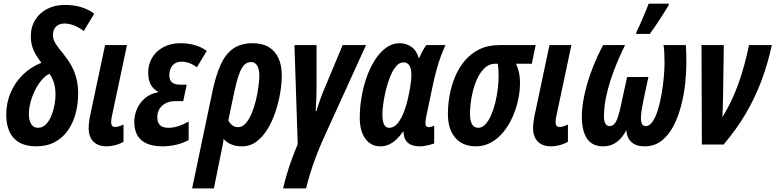

<svg xmlns="http://www.w3.org/2000/svg" viewBox="-20 -792 4249 1052"><path d="M178.2 9.8Q122.6 9.8 86.2 -11Q49.8 -31.7 32 -70.3Q14.2 -108.9 14.2 -163.1Q14.2 -227.1 37.8 -283.2Q61.5 -339.4 104.7 -382.1Q147.9 -424.8 207 -448.2Q180.2 -481.4 164.6 -515.6Q148.9 -549.8 148.9 -592.8Q148.9 -644.5 172.9 -683.1Q196.8 -721.7 239 -743.4Q281.2 -765.1 335.9 -765.1Q388.2 -765.1 429.7 -751.2Q471.2 -737.3 496.1 -716.8L439 -622.1Q410.6 -643.6 384 -653.3Q357.4 -663.1 333 -663.1Q303.7 -663.1 286.9 -646.2Q270 -629.4 270 -600.1Q270 -578.6 281.7 -558.1Q293.5 -537.6 310.3 -517.6Q327.1 -497.6 341.8 -477.1Q365.2 -446.3 379.9 -414.8Q394.5 -383.3 401.4 -349.9Q408.2 -316.4 408.2 -279.8Q408.2 -220.7 393.8 -168.2Q379.4 -115.7 350.8 -75.7Q322.3 -35.6 279.1 -12.9Q235.8 9.8 178.2 9.8ZM188 -91.8Q213.9 -91.8 232.2 -111.1Q250.5 -130.4 262 -159.4Q273.4 -188.5 278.8 -219Q284.2 -249.5 284.2 -272Q284.2 -308.6 275.9 -336.7Q267.6 -364.7 251 -388.2Q227.1 -376 206.5 -351.3Q186 -326.7 170.7 -294.9Q155.3 -263.2 146.7 -229.7Q138.2 -196.3 138.2 -166Q138.2 -133.8 150.6 -112.8Q163.1 -91.8 188 -91.8Z M564.9 9.8Q517.1 9.8 491.5 -16.4Q465.8 -42.5 465.8 -89.8Q465.8 -105.5 468.5 -126.5Q471.2 -147.5 475.6 -167L555.7 -544.9H675.8L592.8 -153.8Q591.3 -146 590.1 -138.2Q588.9 -130.4 588.9 -122.1Q588.9 -109.9 594.2 -103Q599.6 -96.2 610.8 -96.2Q620.1 -96.2 632.8 -100.1Q645.5 -104 656.7 -109.9V-15.1Q635.7 -2.9 610.8 3.4Q585.9 9.8 564.9 9.8Z M870.6 9.8Q819.8 9.8 785.2 -5.1Q750.5 -20 733.2 -49.8Q715.8 -79.6 715.8 -124Q715.8 -159.7 730 -193.6Q744.1 -227.5 772.7 -252.7Q801.3 -277.8 844.7 -286.1L845.7 -290Q821.8 -301.3 806.9 -327.1Q792 -353 792 -395Q792 -439.9 814 -476.3Q835.9 -512.7 875.7 -533.9Q915.5 -555.2 968.8 -555.2Q1009.3 -555.2 1045.4 -545.4Q1081.5 -535.6 1112.8 -513.2L1058.6 -422.9Q1039.1 -438.5 1017.1 -446.3Q995.1 -454.1 974.6 -454.1Q943.4 -454.1 925.5 -433.8Q907.7 -413.6 907.7 -379.9Q907.7 -353 922.4 -340.6Q937 -328.1 966.8 -328.1H1002.9L983.9 -237.8H939.9Q910.6 -237.8 888.4 -226.6Q866.2 -215.3 854 -195.6Q841.8 -175.8 841.8 -148.9Q841.8 -122.1 856 -106.9Q870.1 -91.8 902.8 -91.8Q928.7 -91.8 955.8 -100.3Q982.9 -108.9 1013.7 -126V-24.9Q981 -6.8 943.6 1.5Q906.2 9.8 870.6 9.8Z M1032.7 240.2 1144 -291Q1162.6 -378.9 1189.2 -437.7Q1215.8 -496.6 1258.1 -525.9Q1300.3 -555.2 1364.7 -555.2Q1418 -555.2 1453.1 -533.7Q1488.3 -512.2 1506.1 -472.7Q1523.9 -433.1 1523.9 -378.9Q1523.9 -334.5 1515.1 -282.2Q1506.3 -230 1489 -178.5Q1471.7 -127 1445.6 -84.2Q1419.4 -41.5 1384.8 -15.9Q1350.1 9.8 1306.6 9.8Q1271.5 9.8 1246.1 -1.2Q1220.7 -12.2 1205.1 -30.8Q1203.1 -12.2 1199 8.8Q1194.8 29.8 1190.9 47.9L1151.9 240.2ZM1284.7 -95.2Q1307.6 -95.2 1326.2 -116.2Q1344.7 -137.2 1358.9 -170.9Q1373 -204.6 1382.3 -243.2Q1391.6 -281.7 1396.2 -317.6Q1400.9 -353.5 1400.9 -377.9Q1400.9 -414.6 1388.4 -433.3Q1376 -452.1 1356 -452.1Q1334.5 -452.1 1318.4 -436.3Q1302.2 -420.4 1288.8 -382.6Q1275.4 -344.7 1261.7 -278.8L1231 -132.8Q1238.3 -117.7 1251.7 -106.4Q1265.1 -95.2 1284.7 -95.2Z M1531.2 240.2Q1540.5 199.7 1552.7 158.9Q1564.9 118.2 1579.8 77.9Q1594.7 37.6 1611.3 -2L1593.3 -544.9H1714.4V-329.1Q1714.4 -312 1714.1 -292Q1713.9 -272 1713.1 -252Q1712.4 -231.9 1711.4 -214.1Q1710.4 -196.3 1709.5 -183.1H1713.4Q1723.6 -216.8 1736.6 -252.7Q1749.5 -288.6 1766.1 -326.2L1857.4 -544.9H1985.4L1746.1 -19Q1728 22 1710.4 68.4Q1692.9 114.7 1679.2 159.4Q1665.5 204.1 1657.2 240.2Z M2064 9.8Q2012.2 9.8 1981.7 -32Q1951.2 -73.7 1951.2 -147.9Q1951.2 -201.7 1960.7 -258.5Q1970.2 -315.4 1988.8 -368.2Q2007.3 -420.9 2034.2 -463.1Q2061 -505.4 2095.2 -530.3Q2129.4 -555.2 2170.9 -555.2Q2205.6 -555.2 2233.9 -535.6Q2262.2 -516.1 2273.9 -475.1H2277.3Q2283.2 -489.3 2289.8 -502Q2296.4 -514.6 2303 -525.9Q2309.6 -537.1 2315.9 -544.9H2420.9Q2407.2 -515.6 2395 -482.4Q2382.8 -449.2 2372.8 -412.8Q2362.8 -376.5 2354 -336.9L2318.4 -168Q2314.9 -154.3 2313 -140.6Q2311 -127 2311 -118.2Q2311 -104.5 2316.2 -99.9Q2321.3 -95.2 2330.1 -95.2Q2335.4 -95.2 2342.8 -97.2Q2350.1 -99.1 2358.9 -104V-5.9Q2342.3 0 2320.1 4.9Q2297.9 9.8 2284.2 9.8Q2242.7 9.8 2222.7 -3.9Q2202.6 -17.6 2196.5 -36.6Q2190.4 -55.7 2190.9 -70.8H2188Q2170.9 -45.9 2151.6 -27.8Q2132.3 -9.8 2110.8 0Q2089.4 9.8 2064 9.8ZM2111.3 -91.8Q2139.2 -91.8 2159.4 -117.2Q2179.7 -142.6 2193.6 -179.9Q2207.5 -217.3 2215.3 -252Q2225.6 -299.3 2229.7 -329.3Q2233.9 -359.4 2233.9 -381.8Q2233.9 -416.5 2222.9 -433.3Q2211.9 -450.2 2189.9 -450.2Q2168.5 -450.2 2150.4 -429Q2132.3 -407.7 2118.4 -373.8Q2104.5 -339.8 2095 -301Q2085.4 -262.2 2080.3 -226.1Q2075.2 -189.9 2075.2 -165Q2075.2 -128.4 2084.2 -110.1Q2093.3 -91.8 2111.3 -91.8Z M2586.9 9.8Q2515.1 9.8 2474.6 -37.1Q2434.1 -84 2434.1 -168Q2434.1 -217.3 2443.6 -270Q2453.1 -322.8 2473.6 -371.8Q2494.1 -420.9 2527.1 -460Q2560.1 -499 2606.9 -522Q2653.8 -544.9 2716.3 -544.9H2915L2894 -442.9H2807.1Q2816.9 -422.9 2823 -397Q2829.1 -371.1 2829.1 -335.9Q2829.1 -291.5 2818.6 -243.2Q2808.1 -194.8 2787.8 -149.9Q2767.6 -105 2738.3 -68.8Q2709 -32.7 2670.9 -11.5Q2632.8 9.8 2586.9 9.8ZM2600.1 -91.8Q2621.6 -91.8 2639.2 -110.4Q2656.7 -128.9 2670.4 -159.7Q2684.1 -190.4 2693.4 -228Q2702.6 -265.6 2707.3 -304.2Q2711.9 -342.8 2711.9 -376Q2711.9 -397.5 2710.7 -414.1Q2709.5 -430.7 2707 -442.9H2695.3Q2658.2 -442.9 2631.6 -415.5Q2605 -388.2 2588.1 -345.5Q2571.3 -302.7 2563.2 -255.1Q2555.2 -207.5 2555.2 -167Q2555.2 -131.3 2566.2 -111.6Q2577.1 -91.8 2600.1 -91.8Z M3000 9.8Q2952.1 9.8 2926.5 -16.4Q2900.9 -42.5 2900.9 -89.8Q2900.9 -105.5 2903.6 -126.5Q2906.2 -147.5 2910.6 -167L2990.7 -544.9H3110.8L3027.8 -153.8Q3026.4 -146 3025.1 -138.2Q3023.9 -130.4 3023.9 -122.1Q3023.9 -109.9 3029.3 -103Q3034.7 -96.2 3045.9 -96.2Q3055.2 -96.2 3067.9 -100.1Q3080.6 -104 3091.8 -109.9V-15.1Q3070.8 -2.9 3045.9 3.4Q3021 9.8 3000 9.8Z M3285.6 9.8Q3224.1 9.8 3196 -33.2Q3168 -76.2 3168 -151.9Q3168 -210.4 3183.6 -279.1Q3199.2 -347.7 3225.8 -416.5Q3252.4 -485.4 3284.7 -544.9H3404.8Q3371.1 -477.1 3345 -408.4Q3318.8 -339.8 3304 -275.1Q3289.1 -210.4 3289.1 -154.8Q3289.1 -127.4 3297.6 -114.3Q3306.2 -101.1 3318.8 -101.1Q3345.2 -101.1 3359.4 -134.5Q3373.5 -168 3387.7 -240.2L3416 -370.1H3532.7L3504.9 -240.2Q3501 -219.2 3498 -202.1Q3495.1 -185.1 3493.4 -171.4Q3491.7 -157.7 3491.7 -147Q3491.7 -124 3498 -112.5Q3504.4 -101.1 3518.1 -101.1Q3539.6 -101.1 3556.4 -126.5Q3573.2 -151.9 3585.4 -192.4Q3597.7 -232.9 3605.5 -279.8Q3613.3 -326.7 3617.2 -370.4Q3621.1 -414.1 3621.1 -444.8Q3621.1 -479 3619.9 -502.2Q3618.7 -525.4 3615.7 -544.9H3737.8Q3739.3 -526.4 3740 -502.9Q3740.7 -479.5 3740.7 -443.8Q3740.7 -392.1 3733.9 -331.1Q3727.1 -270 3711.2 -210Q3695.3 -149.9 3669.2 -100.1Q3643.1 -50.3 3604.2 -20.3Q3565.4 9.8 3512.7 9.8Q3475.1 9.8 3453.1 -3.7Q3431.2 -17.1 3421.9 -37.6Q3412.6 -58.1 3411.6 -79.1Q3390.1 -36.1 3358.6 -13.2Q3327.1 9.8 3285.6 9.8ZM3464.8 -606 3468.3 -619.1Q3474.6 -630.9 3483.9 -651.6Q3493.2 -672.4 3503.2 -695.6Q3513.2 -718.8 3521.5 -739.5Q3529.8 -760.3 3534.2 -772H3645L3643.1 -762.2Q3634.8 -748.5 3621.6 -727.5Q3608.4 -706.5 3593.3 -683.3Q3578.1 -660.2 3564.2 -639.6Q3550.3 -619.1 3540 -606Z M3825.7 0 3823.7 -544.9H3945.8L3941.9 -267.1Q3941.4 -237.8 3940.4 -208Q3939.5 -178.2 3938 -150.9Q3970.2 -201.2 3996.6 -260.5Q4022.9 -319.8 4044.7 -390.4Q4066.4 -460.9 4084 -544.9H4209Q4186.5 -440.9 4151.4 -347.9Q4116.2 -254.9 4065.7 -168.9Q4015.1 -83 3944.8 0Z"/></svg>

Font: Open Sans Condensed
Style: Italic
Weight: 400
Width: 3
Italic angle: -12°
Designer: Monotype Design Team
Foundry: Monotype Imaging Inc.
Version: Version 3.000